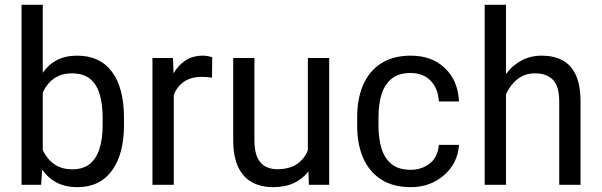

<svg xmlns="http://www.w3.org/2000/svg" viewBox="-20 -770 2508 800"><path d="M301.3 -538.1Q396 -538.1 446.3 -471.2Q496.6 -404.3 496.6 -278.3V-248.5Q496.6 -127.9 446.3 -59.1Q396 9.8 302.2 9.8Q252.4 9.8 216.1 -9.3Q179.7 -28.3 155.8 -64L151.4 0H69.8V-750H158.2V-466.8Q182.1 -501.5 217.8 -519.8Q253.4 -538.1 301.3 -538.1ZM407.7 -248.5V-278.3Q407.7 -335 395.5 -376.7Q383.3 -418.5 355.2 -441.4Q327.1 -464.4 279.3 -464.4Q247.6 -464.4 224.1 -453.6Q200.7 -442.9 184.3 -424.8Q168 -406.7 158.2 -383.8V-145Q168.5 -122.6 185.1 -104.2Q201.7 -85.9 225.3 -75.2Q249 -64.5 280.3 -64.5Q326.2 -64.5 354 -86.9Q381.8 -109.4 394.8 -150.9Q407.7 -192.4 407.7 -248.5Z M825.7 -538.1Q835.4 -538.1 846.9 -535.9Q858.4 -533.7 864.3 -531.2L863.3 -446.3Q844.2 -449.7 820.8 -449.7Q775.9 -449.7 746.8 -429.7Q717.8 -409.7 704.1 -374.5V0H615.2V-528.3H700.7L703.1 -463.9Q722.7 -498.5 753.2 -518.3Q783.7 -538.1 825.7 -538.1Z M1262.7 -528.3H1351.6V0H1267.1L1265.1 -55.7Q1241.7 -24.9 1205.1 -7.6Q1168.5 9.8 1117.2 9.8Q1067.9 9.8 1030.5 -10.3Q993.2 -30.3 972.4 -74Q951.7 -117.7 951.7 -188V-528.3H1040V-187Q1040 -138.7 1053.2 -112.1Q1066.4 -85.4 1087.9 -75.2Q1109.4 -64.9 1133.8 -64.9Q1186 -64.9 1217.3 -86.4Q1248.5 -107.9 1262.7 -144Z M1808.6 -166.5H1892.6Q1887.2 -89.4 1829.8 -39.8Q1772.5 9.8 1691.9 9.8Q1617.2 9.8 1567.4 -22.7Q1517.6 -55.2 1492.9 -112.5Q1468.3 -169.9 1468.3 -244.1V-284.2Q1468.3 -358.4 1492.9 -415.8Q1517.6 -473.1 1567.4 -505.6Q1617.2 -538.1 1691.9 -538.1Q1779.3 -538.1 1833.7 -486.3Q1888.2 -434.6 1892.6 -347.2H1808.6Q1805.2 -402.8 1773.7 -434.3Q1742.2 -465.8 1691.4 -465.8Q1640.1 -465.8 1610.8 -441.2Q1581.5 -416.5 1569.3 -375.2Q1557.1 -334 1557.1 -284.2V-244.1Q1557.1 -194.3 1569.1 -153.1Q1581.1 -111.8 1610.4 -87.2Q1639.6 -62.5 1691.4 -62.5Q1737.3 -62.5 1770.8 -88.9Q1804.2 -115.2 1808.6 -166.5Z M2237.3 -538.1Q2287.1 -538.1 2323.2 -519Q2359.4 -500 2379.2 -457.8Q2398.9 -415.5 2398.9 -346.2V0H2310.1V-347.2Q2310.1 -410.6 2283.9 -437.5Q2257.8 -464.4 2209.5 -464.4Q2167 -464.4 2136.2 -440.2Q2105.5 -416 2088.4 -377.4V0H1999.5V-750H2088.4V-461.4Q2114.7 -497.6 2152.8 -517.8Q2190.9 -538.1 2237.3 -538.1Z"/></svg>

Font: Robert Sans Medium
Style: Regular
Weight: 500
Designer: Christian Robertson (extended by Adam Twardoch)
Foundry: Google
Version: Version 12.135;April 2, 2019;FontCreator 11.5.0.2425 64-bit;